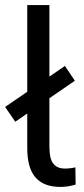

<svg xmlns="http://www.w3.org/2000/svg" viewBox="-38 -725 331 754"><path d="M199 9Q134 9 101.5 -28Q69 -65 69 -144V-705H156V-148Q156 -125 160.5 -105.5Q165 -86 179 -74.5Q193 -63 217 -63Q228 -63 240 -64.5Q252 -66 258 -68L259 0Q241 5 227.5 7Q214 9 199 9ZM22 -247 -18 -305 217 -466 256 -408Z"/></svg>

Font: Nunito Sans 10pt Condensed Medium
Style: Regular
Weight: 500
Width: 3
Designer: Vernon Adams
Foundry: Vernon Adams
Version: Version 3.101;gftools[0.9.27]